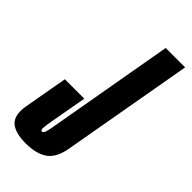

<svg xmlns="http://www.w3.org/2000/svg" viewBox="-242 -727 783 783"><g transform="rotate(45 149.5 -335.5)"><path d="M82.5 4Q21 4 -5.8 -21Q-32.5 -46 -22 -106L11.5 -294H123.5L94.5 -132Q89.5 -103.5 89 -90.5Q88.5 -80.5 92.5 -78Q94 -77 96 -77Q103.5 -77 107.8 -90.5Q112 -104 116.5 -132L212 -675H324L223.5 -106Q213 -45 178.8 -20.5Q144.5 4 82.5 4Z"/></g></svg>

Font: Anybody UltraCondensed SemiBold
Style: Italic
Weight: 600
Width: 1
Italic angle: -10°
Designer: Tyler Finck
Foundry: Etcetera Type Company
Version: Version 1.010; ttfautohint (v1.8.3) -l 8 -r 50 -G 200 -x 14 